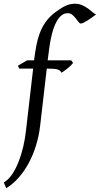

<svg xmlns="http://www.w3.org/2000/svg" viewBox="-69 -762 530 1019"><path d="M440.9 -685.1Q430.7 -677.7 418.9 -669.2Q407.2 -660.6 396 -653.6Q384.8 -646.5 375.2 -641.8Q365.7 -637.2 359.9 -637.2Q353.5 -637.2 347.2 -645.8Q340.8 -654.3 333 -664.6Q325.2 -674.8 314.9 -683.3Q304.7 -691.9 291 -691.9Q272.5 -691.9 258.3 -680.9Q244.1 -669.9 233.4 -651.6Q222.7 -633.3 214.8 -609.6Q207 -585.9 201.7 -560.5Q196.3 -535.2 192.9 -510.3Q189.5 -485.4 187 -464.8L184.1 -441.9H309.1L318.8 -428.2Q314 -421.4 305.7 -413.3Q297.4 -405.3 288.1 -397.9Q278.8 -390.6 270.3 -384.5Q261.7 -378.4 256.8 -376Q254.4 -382.8 249.3 -387Q244.1 -391.1 235.4 -393.6Q226.6 -396 213.4 -397Q200.2 -397.9 182.1 -397.9H179.2L144 -94.2Q137.7 -40.5 122.3 9.5Q106.9 59.6 83.7 102.8Q60.5 146 30.3 180.4Q0 214.8 -36.1 236.8L-48.8 206.1Q-24.4 192.4 -4.6 163.1Q15.1 133.8 30 95.7Q44.9 57.6 54.7 14.9Q64.5 -27.8 68.8 -67.9L106.9 -397.9H33.2L25.9 -413.1L75.2 -441.9H111.8Q116.7 -481 123.3 -517.1Q129.9 -553.2 141.8 -585.4Q153.8 -617.7 173.6 -645.8Q193.4 -673.8 224.1 -696.8Q237.3 -706.1 249.5 -714.4Q261.7 -722.7 274.4 -729Q287.1 -735.4 300.5 -738.8Q314 -742.2 329.1 -742.2Q350.6 -742.2 367.9 -734.1Q385.3 -726.1 398.9 -716.1Q412.6 -706.1 423.1 -696.8Q433.6 -687.5 440.9 -685.1Z"/></svg>

Font: Gentium Plus Phon
Style: Italic
Weight: 400
Italic angle: -8°
Designer: J. Victor Gaultney, Annie Olsen, Iska Routamaa, Becca Hirsbrunner
Foundry: SIL International
Version: Version 5.000